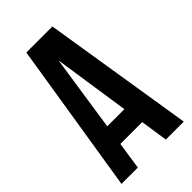

<svg xmlns="http://www.w3.org/2000/svg" viewBox="-216 -770 839 839"><g transform="rotate(-45 203.5 -350.0)"><path d="M396 0H285L266 -127H131L112 0H11L123 -700H284ZM145 -222H251L198 -576Z"/></g></svg>

Font: SVN-Bebas Neue
Style: Bold
Weight: 700
Designer: Ryoichi Tsunekawa
Foundry: Ryoichi Tsunekawa
Version: Version 1.300; ttfautohint (v1.7.9-c794)